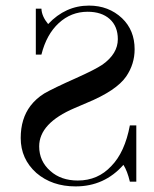

<svg xmlns="http://www.w3.org/2000/svg" viewBox="-20 -656 551 686"><path d="M467 -7H444Q435 -45 421 -67Q353 10 250 10Q166 10 110 -38Q54 -88 54 -163Q54 -232 89 -278Q109 -304 138 -322Q171 -341 252 -377Q319 -407 346 -425Q401 -464 401 -516Q401 -562 372 -588Q343 -614 293 -614Q234 -614 190 -573.5Q146 -533 128 -461H108V-625H128Q129 -598 152 -570Q214 -636 298 -636Q368 -636 416 -591Q461 -548 461 -480Q461 -427 431 -383Q396 -332 289 -288L247 -270Q120 -216 120 -133Q120 -80 160 -45Q198 -11 258 -11Q330 -11 378 -63Q426 -112 444 -208H467Z"/></svg>

Font: New Athena Unicode
Style: Regular
Weight: 400
Designer: J. Rusten 1997; rev. by R. Hancock 2001, 2002, rev. by D. Mastronarde 2002-2021
Foundry: GreekKeys New Athena Unicode
Version: Version 5.008